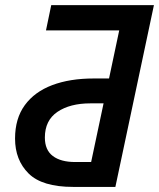

<svg xmlns="http://www.w3.org/2000/svg" viewBox="-20 -734 624 754"><path d="M267.1 0Q145.5 0 92.3 -52.7Q39.1 -105.5 39.1 -189.9Q39.1 -268.6 77.4 -321Q115.7 -373.5 185.1 -399.7Q254.4 -425.8 347.7 -425.8H408.2L448.2 -614.7H160.6L181.2 -713.9H584.5L433.1 0ZM275.4 -97.7H337.9L386.7 -328.1H335Q254.9 -328.1 205.6 -294.7Q156.2 -261.2 156.2 -193.8Q156.2 -145 187.5 -121.3Q218.8 -97.7 275.4 -97.7Z"/></svg>

Font: Open Sans SemiBold
Style: Italic
Weight: 600
Italic angle: -12°
Designer: Monotype Design Team
Foundry: Monotype Imaging Inc.
Version: Version 3.003; ttfautohint (v1.8.4)